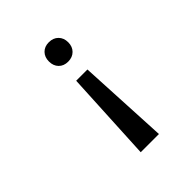

<svg xmlns="http://www.w3.org/2000/svg" viewBox="-207 -834 1014 1014"><g transform="rotate(-45 300.0 -327.0)"><path d="M367 -458 393 50H257L283 -458ZM397 -631.5Q397 -599 377 -579Q357 -559 324.5 -559Q292 -559 272.5 -579Q253 -599 253 -631.5Q253 -664 272.5 -684Q292 -704 324.5 -704Q357 -704 377 -684Q397 -664 397 -631.5Z"/></g></svg>

Font: JuliaMono Light
Style: Regular
Weight: 300
Monospace: yes
Designer: cormullion
Foundry: corm
Version: Version 0.054; ttfautohint (v1.8.4)